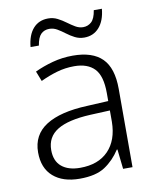

<svg xmlns="http://www.w3.org/2000/svg" viewBox="-83 -883 702 864"><g transform="rotate(-10 268.0 -451.0)"><path d="M276 -634Q366 -634 410 -590Q454 -546 454 -451V-93H411L401 -183H398Q369 -138 327.5 -110.5Q286 -83 212 -83Q135 -83 91 -121.5Q47 -160 47 -232Q47 -312 112 -353.5Q177 -395 301 -400L398 -405V-442Q398 -520 366.5 -553Q335 -586 274 -586Q233 -586 195 -575Q157 -564 119 -546L101 -592Q139 -610 183.5 -622Q228 -634 276 -634ZM308 -358Q206 -353 156.5 -322.5Q107 -292 107 -232Q107 -182 137.5 -156.5Q168 -131 222 -131Q305 -131 351 -178.5Q397 -226 398 -310V-362ZM96 -705Q101 -759 127 -788.5Q153 -818 196 -818Q219 -818 238.5 -808Q258 -798 275.5 -785Q293 -772 310 -762Q327 -752 345 -752Q367 -752 383 -766.5Q399 -781 405 -819H442Q437 -765 410.5 -735Q384 -705 342 -705Q319 -705 299.5 -715Q280 -725 263 -738Q246 -751 229 -761Q212 -771 193 -771Q170 -771 155 -756.5Q140 -742 134 -705Z"/></g></svg>

Font: Noto Sans Kannada UI Light
Style: Regular
Weight: 300
Designer: Jelle Bosma - Monotype Design Team
Foundry: Monotype Imaging Inc.
Version: Version 2.005; ttfautohint (v1.8.4.7-5d5b)